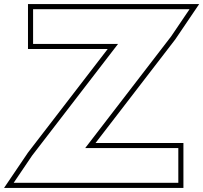

<svg xmlns="http://www.w3.org/2000/svg" viewBox="-182 -830 995 940"><path d="M74 -615H-20V-785H74H580H671H746L656 -652L235 -105H603H691V65H603H51H-40H-115L-25 -68L396 -615ZM-45 -590H345.2L-45.3 -82.6L-162.1 90H716V-130H285.8L676.3 -637.4L793.1 -810H-45Z"/></svg>

Font: Nordica Plus
Style: NordicaClassicBkExtOl
Weight: 900
Version: Version 1.01